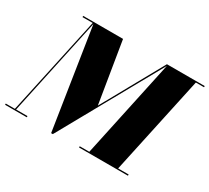

<svg xmlns="http://www.w3.org/2000/svg" viewBox="-177 -991 1350 1241"><g transform="rotate(30 498.5 -370.0)"><path d="M-30 -9V0H132V-9H47L203.5 -737.5L319.5 10H332L750 -740L593.5 -9H522V0H887V-9H808.5L966 -741H1027V-750H745L492 -295L417.5 -750H120V-741H196L38 -9Z"/></g></svg>

Font: Bodoni* 24pt Fatface
Style: Italic
Weight: 900
Italic angle: -13°
Version: Version 2.3